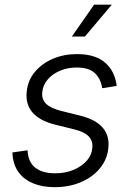

<svg xmlns="http://www.w3.org/2000/svg" viewBox="-20 -778 551 810"><path d="M211.4 11.7Q159.2 11.7 120.6 -4.2Q82 -20 59.6 -49.8Q37.1 -79.6 33.2 -122.6Q32.7 -126.5 32.7 -128.4Q32.7 -130.4 32.2 -134.8L96.2 -144Q98.6 -94.2 128.9 -70.6Q159.2 -46.9 212.4 -46.9Q255.4 -46.9 290 -61.3Q324.7 -75.7 346.2 -100.3Q367.7 -125 369.6 -155.8Q372.1 -184.1 354.2 -202.6Q336.4 -221.2 296.4 -231.4L211.4 -252.4Q146.5 -269 116.7 -304Q86.9 -338.9 92.8 -391.6Q97.2 -438.5 126.7 -474.1Q156.2 -509.8 202.6 -529.8Q249 -549.8 304.2 -549.8Q377.9 -549.8 418.5 -517.8Q459 -485.8 469.7 -431.2Q470.7 -427.2 471.2 -423.8Q471.7 -420.4 472.2 -415.5L411.1 -405.8Q405.8 -444.3 380.9 -468.8Q356 -493.2 303.2 -493.2Q264.6 -493.2 232.4 -479.2Q200.2 -465.3 180.4 -441.7Q160.6 -418 158.2 -388.2Q155.3 -358.4 175 -339.6Q194.8 -320.8 239.7 -309.6L320.3 -289.6Q384.3 -273.4 413.6 -239Q442.9 -204.6 437 -152.8Q433.6 -116.7 414.8 -86.4Q396 -56.2 365.5 -34.2Q335 -12.2 295.7 -0.2Q256.3 11.7 211.4 11.7ZM283.2 -624 377 -758.3H451.7L338.4 -624Z"/></svg>

Font: Inter 16pt Light
Style: Italic
Weight: 300
Italic angle: -9.3988°
Version: Version 4.001;git-66647c0bb